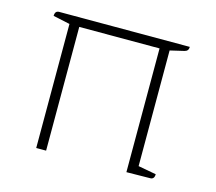

<svg xmlns="http://www.w3.org/2000/svg" viewBox="-72 -531 695 619"><g transform="rotate(15 275.0 -221.5)"><path d="M490 -443Q490 -429 477 -426L430 -415V-29L490 -18Q490 -1 476 -1L397 0V-413H129V0H96V-414L40 -426Q40 -443 54 -443Z"/></g></svg>

Font: Petrona Thin
Style: Regular
Weight: 100
Designer: Ringo R. Seeber
Foundry: Ringo R. Seeber
Version: Version 2.001; ttfautohint (v1.8.3)